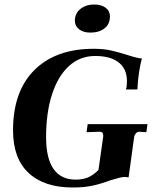

<svg xmlns="http://www.w3.org/2000/svg" viewBox="-20 -824 686 854"><path d="M38 -244Q38 -418 133 -512.5Q228 -607 397 -607Q441 -607 474 -599.5Q507 -592 548 -579Q594 -564 611 -564Q595 -504 591 -426H540Q544 -435 544 -449Q549 -510 512.5 -542.5Q476 -575 403 -575Q336 -575 287 -530.5Q238 -486 211.5 -404.5Q185 -323 185 -214Q185 -119 218.5 -72Q252 -25 316 -25Q347 -25 370.5 -34.5Q394 -44 418 -68L439 -216V-222Q439 -238 424 -238L365 -236L370 -272H636L631 -236L598 -238Q591 -238 585 -231.5Q579 -225 577 -217L552 -35Q540 -37 533 -37Q520 -37 471 -22Q431 -7 393 1.5Q355 10 303 10Q177 10 107.5 -54.5Q38 -119 38 -244ZM313 -732Q313 -764 337.5 -784Q362 -804 399 -804Q431 -804 450 -789.5Q469 -775 469 -751Q469 -717 445 -698Q421 -679 382 -679Q351 -679 332 -693.5Q313 -708 313 -732Z"/></svg>

Font: Unna
Style: Bold Italic
Weight: 700
Italic angle: -8.05°
Designer: Jorge de Buen Unna
Foundry: Omnibus-Type
Version: Version 2.008